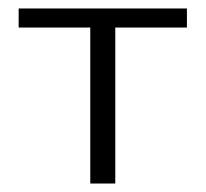

<svg xmlns="http://www.w3.org/2000/svg" viewBox="-20 -433 485 453"><path d="M421 -368H252V0H193V-368H24V-413H421Z"/></svg>

Font: Ysabeau Semilight
Style: Regular
Weight: 300
Designer: Christian Thalmann (Catharsis Fonts)
Version: Version 0.003